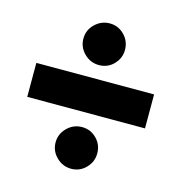

<svg xmlns="http://www.w3.org/2000/svg" viewBox="-96 -706 754 800"><g transform="rotate(15 281.0 -305.5)"><path d="M281.2 -439.5Q244.1 -439.5 217.3 -466.1Q190.4 -492.7 190.4 -529.3Q190.4 -566.9 217.5 -593Q244.6 -619.1 281.2 -619.1Q317.9 -619.1 344 -592.5Q370.1 -565.9 370.1 -528.3Q370.1 -492.7 344.5 -466.1Q318.8 -439.5 281.2 -439.5ZM281.2 7.8Q244.1 7.8 217.3 -18.8Q190.4 -45.4 190.4 -82Q190.4 -118.7 217.3 -145.3Q244.1 -171.9 281.2 -171.9Q317.9 -171.9 344 -145.8Q370.1 -119.6 370.1 -82Q370.1 -45.4 344 -18.8Q317.9 7.8 281.2 7.8ZM27.3 -234.4V-380.9H535.2V-234.4Z"/></g></svg>

Font: Reddit Mono Black
Style: Regular
Weight: 900
Monospace: yes
Designer: Stephen Hutchings
Foundry: Reddit
Version: Version 1.014